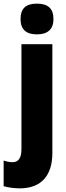

<svg xmlns="http://www.w3.org/2000/svg" viewBox="-62 -796 365 1056"><path d="M51 -691C51 -632 84 -607 141 -607C197 -607 232 -632 232 -691C232 -751 200 -776 141 -776C82 -776 51 -751 51 -691ZM48 240C166 239 226 169 226 45V-553H56V24C56 75 38 96 7 96C-9 96 -24 93 -42 87V228C-15 236 20 240 48 240Z"/></svg>

Font: Noto Sans Devanagari Condensed Black
Style: Regular
Weight: 900
Width: 3
Designer: Jelle Bosma - Monotype Design Team
Foundry: Monotype Imaging Inc.
Version: Version 2.004